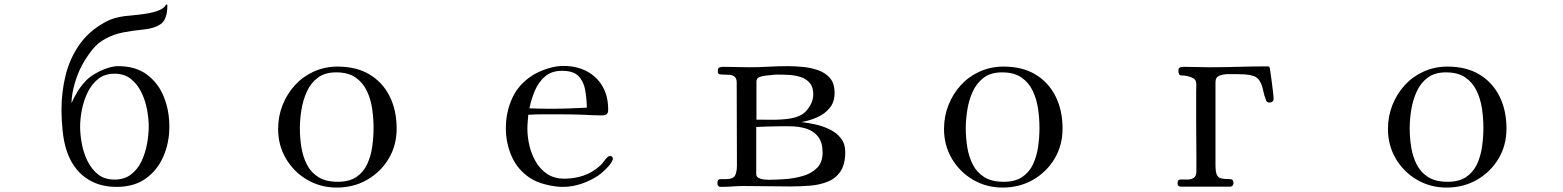

<svg xmlns="http://www.w3.org/2000/svg" viewBox="-20 -840 7040 865"><path d="M650 -270Q650 -305 642.5 -346Q635 -387 617 -424Q599 -461 569.5 -484.5Q540 -508 496 -508Q452 -508 422.5 -484.5Q393 -461 375 -424Q357 -387 349 -346Q341 -305 341 -270Q341 -234 348.5 -193Q356 -152 374 -115Q392 -78 421.5 -54.5Q451 -31 496 -31Q541 -31 571 -54.5Q601 -78 618 -114.5Q635 -151 642.5 -192.5Q650 -234 650 -270ZM743 -270Q743 -197 716 -135Q689 -73 636.5 -35.5Q584 2 505 2Q422 2 364 -40.5Q306 -83 280 -162Q267 -202 262 -252Q257 -302 257 -345Q257 -425 275.5 -500.5Q294 -576 337.5 -638.5Q381 -701 455 -741Q475 -752 496 -758Q517 -764 539 -767Q555 -769 583 -771.5Q611 -774 641.5 -779Q672 -784 696 -793.5Q720 -803 728 -819L730 -820Q734 -820 734 -816Q734 -753 704.5 -732Q675 -711 618 -706Q577 -702 535 -694Q493 -686 456 -666Q420 -647 394.5 -614.5Q369 -582 350 -547Q330 -510 316.5 -463.5Q303 -417 302 -375Q313 -401 329 -427Q345 -453 364 -473Q380 -491 406 -506.5Q432 -522 460.5 -532Q489 -542 512 -542Q591 -542 642 -504Q693 -466 718 -404Q743 -342 743 -270Z M1663 -264Q1663 -307 1656.5 -351Q1650 -395 1632 -432Q1614 -469 1581 -491.5Q1548 -514 1494 -514Q1444 -514 1412 -490Q1380 -466 1362.5 -427.5Q1345 -389 1338 -345.5Q1331 -302 1331 -262Q1331 -218 1338 -175.5Q1345 -133 1363 -98Q1381 -63 1414.5 -42Q1448 -21 1502 -21Q1554 -21 1586 -43Q1618 -65 1634.5 -101Q1651 -137 1657 -179.5Q1663 -222 1663 -264ZM1767 -261Q1767 -185 1731 -125Q1695 -65 1634 -30Q1573 5 1497 5Q1424 5 1364 -30Q1304 -65 1268.5 -125Q1233 -185 1233 -259Q1233 -316 1253 -366.5Q1273 -417 1308.5 -456Q1344 -495 1393.5 -517.5Q1443 -540 1501 -540Q1586 -540 1645 -504.5Q1704 -469 1735.5 -406Q1767 -343 1767 -261Z M2624 -355Q2623 -396 2616.5 -434Q2610 -472 2587 -496.5Q2564 -521 2512 -521Q2465 -521 2435.5 -495.5Q2406 -470 2389.5 -431Q2373 -392 2365 -352Q2389 -351 2413.5 -350.5Q2438 -350 2462 -350Q2503 -350 2543.5 -351.5Q2584 -353 2624 -355ZM2741 -124Q2741 -120 2739 -118Q2736 -108 2724 -94Q2712 -80 2698 -67.5Q2684 -55 2675 -49Q2641 -26 2599 -12Q2557 2 2516 2Q2482 2 2439.5 -8.5Q2397 -19 2368 -38Q2311 -76 2285 -136Q2259 -196 2259 -262Q2259 -336 2288.5 -399.5Q2318 -463 2383 -503Q2412 -520 2448.5 -531.5Q2485 -543 2518 -543Q2578 -543 2623.5 -519Q2669 -495 2694.5 -451Q2720 -407 2720 -346Q2720 -330 2712.5 -325Q2705 -320 2690 -320Q2670 -320 2649.5 -321Q2629 -322 2609 -323Q2581 -324 2553 -324.5Q2525 -325 2496 -325Q2462 -325 2428 -325Q2394 -325 2360 -323Q2359 -307 2357.5 -291.5Q2356 -276 2356 -260Q2356 -222 2365.5 -182.5Q2375 -143 2395 -109.5Q2415 -76 2446.5 -55.5Q2478 -35 2522 -35Q2568 -35 2609 -49Q2650 -63 2684 -94Q2694 -103 2701 -113.5Q2708 -124 2718 -133Q2722 -137 2729 -137Q2741 -137 2741 -124Z M3686 -153Q3686 -198 3666 -224Q3646 -250 3612.5 -260.5Q3579 -271 3539 -271H3491Q3465 -271 3439 -270Q3413 -269 3387 -268V-56Q3387 -44 3397.5 -38.5Q3408 -33 3421.5 -31.5Q3435 -30 3443 -30Q3475 -30 3516.5 -33Q3558 -36 3596.5 -47Q3635 -58 3660.5 -83Q3686 -108 3686 -153ZM3644 -414Q3644 -448 3628 -466.5Q3612 -485 3587 -493Q3562 -501 3534 -502.5Q3506 -504 3481 -504Q3475 -504 3469 -503.5Q3463 -503 3456 -502Q3447 -501 3430.5 -499.5Q3414 -498 3401 -492.5Q3388 -487 3388 -472V-301Q3416 -301 3455.5 -300.5Q3495 -300 3533 -305Q3571 -310 3596 -326Q3616 -340 3630 -365Q3644 -390 3644 -414ZM3788 -156Q3788 -99 3766.5 -67.5Q3745 -36 3709 -21.5Q3673 -7 3629.5 -3.5Q3586 0 3542 0Q3489 0 3435.5 -1Q3382 -2 3329 -2Q3304 -2 3279 0Q3254 2 3228 2Q3212 2 3212 -15Q3212 -33 3225 -33Q3238 -33 3250 -33Q3283 -33 3291.5 -49Q3300 -65 3300 -95Q3300 -188 3299.5 -281Q3299 -374 3299 -468Q3299 -487 3289.5 -494.5Q3280 -502 3266 -503Q3252 -504 3238 -504Q3225 -504 3219.5 -506Q3214 -508 3214 -521Q3214 -534 3222 -536.5Q3230 -539 3240 -539Q3269 -539 3297.5 -538Q3326 -537 3355 -537Q3399 -537 3443 -539.5Q3487 -542 3530 -542Q3561 -542 3597.5 -538.5Q3634 -535 3666.5 -523.5Q3699 -512 3719.5 -488Q3740 -464 3740 -422Q3740 -380 3717.5 -353Q3695 -326 3660.5 -311Q3626 -296 3590 -290Q3619 -287 3653 -279.5Q3687 -272 3718 -257Q3749 -242 3768.5 -217Q3788 -192 3788 -156Z M4663 -264Q4663 -307 4656.5 -351Q4650 -395 4632 -432Q4614 -469 4581 -491.5Q4548 -514 4494 -514Q4444 -514 4412 -490Q4380 -466 4362.5 -427.5Q4345 -389 4338 -345.5Q4331 -302 4331 -262Q4331 -218 4338 -175.5Q4345 -133 4363 -98Q4381 -63 4414.5 -42Q4448 -21 4502 -21Q4554 -21 4586 -43Q4618 -65 4634.5 -101Q4651 -137 4657 -179.5Q4663 -222 4663 -264ZM4767 -261Q4767 -185 4731 -125Q4695 -65 4634 -30Q4573 5 4497 5Q4424 5 4364 -30Q4304 -65 4268.5 -125Q4233 -185 4233 -259Q4233 -316 4253 -366.5Q4273 -417 4308.5 -456Q4344 -495 4393.5 -517.5Q4443 -540 4501 -540Q4586 -540 4645 -504.5Q4704 -469 4735.5 -406Q4767 -343 4767 -261Z M5718 -397Q5718 -378 5698 -378Q5694 -378 5689 -381Q5684 -384 5684 -388Q5675 -410 5670.5 -434Q5666 -458 5654 -477Q5645 -492 5626 -498Q5607 -504 5586 -505Q5565 -506 5550 -506Q5535 -506 5513 -506Q5491 -506 5473.5 -499Q5456 -492 5456 -470V-98Q5456 -69 5461 -55Q5466 -41 5480 -37Q5494 -33 5522 -33Q5537 -33 5537 -16Q5537 -9 5533 -4Q5529 1 5521 1Q5466 1 5411.5 1Q5357 1 5302 1Q5285 1 5285 -14Q5285 -32 5300.5 -31.5Q5316 -31 5328 -31Q5348 -31 5359 -39Q5370 -47 5370 -69V-137Q5369 -210 5369 -283Q5369 -356 5369 -429Q5369 -438 5369.5 -447.5Q5370 -457 5369 -467Q5368 -480 5356.5 -487Q5345 -494 5330.5 -497Q5316 -500 5305 -500Q5295 -500 5292 -506Q5289 -512 5289 -521Q5289 -533 5295.5 -536Q5302 -539 5312 -539Q5341 -539 5369 -538Q5397 -537 5426 -537Q5493 -537 5559.5 -539Q5626 -541 5693 -541Q5697 -541 5699 -538Q5700 -538 5703 -518Q5706 -498 5709.5 -471.5Q5713 -445 5715.5 -423.5Q5718 -402 5718 -397Z M6663 -264Q6663 -307 6656.5 -351Q6650 -395 6632 -432Q6614 -469 6581 -491.5Q6548 -514 6494 -514Q6444 -514 6412 -490Q6380 -466 6362.5 -427.5Q6345 -389 6338 -345.5Q6331 -302 6331 -262Q6331 -218 6338 -175.5Q6345 -133 6363 -98Q6381 -63 6414.5 -42Q6448 -21 6502 -21Q6554 -21 6586 -43Q6618 -65 6634.5 -101Q6651 -137 6657 -179.5Q6663 -222 6663 -264ZM6767 -261Q6767 -185 6731 -125Q6695 -65 6634 -30Q6573 5 6497 5Q6424 5 6364 -30Q6304 -65 6268.5 -125Q6233 -185 6233 -259Q6233 -316 6253 -366.5Q6273 -417 6308.5 -456Q6344 -495 6393.5 -517.5Q6443 -540 6501 -540Q6586 -540 6645 -504.5Q6704 -469 6735.5 -406Q6767 -343 6767 -261Z"/></svg>

Font: Kaisei Tokumin
Style: Regular
Weight: 400
Designer: Font-Kai, 金井和夫
Foundry: KAZUO KANAI
Version: Version 5.003